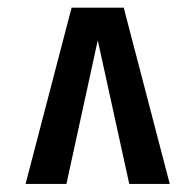

<svg xmlns="http://www.w3.org/2000/svg" viewBox="-20 -879 500 491"><path d="M45.4 -408.7 163.1 -859.4H296.4L414.1 -408.7H310.5L230 -775.9L149.9 -408.7Z"/></svg>

Font: Antonio Medium
Style: Regular
Weight: 500
Designer: Vernon Adams
Foundry: Vernon Adams
Version: Version 1.002